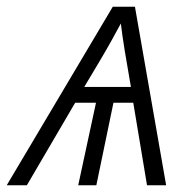

<svg xmlns="http://www.w3.org/2000/svg" viewBox="-58 -552 578 572"><path d="M-38 0 278 -532H344L437 0H380L339 -246H280L229 0H175L228 -246H166L22 0ZM332 -293Q321 -355 313.5 -401.5Q306 -448 302 -482Q289 -458 275.5 -433.5Q262 -409 242.5 -376Q223 -343 193 -293Z"/></svg>

Font: Noto Sans Light
Style: Italic
Weight: 300
Italic angle: -12°
Designer: Monotype Design Team
Foundry: Monotype Imaging Inc.
Version: Version 2.013; ttfautohint (v1.8.4.7-5d5b)